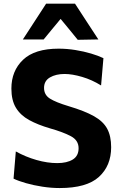

<svg xmlns="http://www.w3.org/2000/svg" viewBox="-20 -986 640 1020"><path d="M297 13Q252.5 13 205.5 5.8Q158.5 -1.5 118 -13Q77.5 -24.5 52 -37L64 -181.5Q116 -152.5 174 -136Q232 -119.5 284 -119.5Q335.5 -119.5 366.5 -138.5Q397.5 -157.5 397.5 -198.5Q397.5 -240.5 357 -262.2Q316.5 -284 246 -304Q181 -323 135 -348.2Q89 -373.5 64.8 -413.2Q40.5 -453 40.5 -515.5Q40.5 -609.5 102.5 -668.5Q164.5 -727.5 291.5 -727.5Q336 -727.5 380.8 -720.2Q425.5 -713 464 -701.5Q502.5 -690 529.5 -677L517 -532Q469 -562 416.2 -577.5Q363.5 -593 323 -593Q277 -593 245.5 -574.8Q214 -556.5 214 -519Q214 -482 245.2 -462.2Q276.5 -442.5 344.5 -422Q430 -396.5 479.2 -368.8Q528.5 -341 549.5 -302Q570.5 -263 570.5 -204Q570.5 -105.5 505.5 -46.2Q440.5 13 297 13ZM393 -774.5Q370.5 -802.5 347.8 -830Q325 -857.5 302 -885.5Q279 -858 256.8 -831Q234.5 -804 212 -776.5H101.5Q132 -823.5 163 -871Q194 -918.5 225 -966.5H378.5Q409.5 -918.5 440.8 -870.8Q472 -823 502.5 -776.5Z"/></svg>

Font: Commissioner
Style: Bold
Weight: 700
Designer: Kostas Bartsokas
Foundry: Kostas Bartsokas
Version: Version 1.000; ttfautohint (v1.8.3)